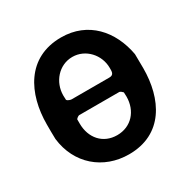

<svg xmlns="http://www.w3.org/2000/svg" viewBox="-162 -865 1010 1023"><g transform="rotate(-30 343.5 -353.5)"><path d="M47 -260C66 -98 189 7 347 7C557 7 641 -165 641 -353C641 -366 640 -427 640 -440C612 -595 509 -714 343 -714C132 -714 46 -538 46 -350C46 -336 46 -273 47 -260ZM200 -267V-293C203 -298 215 -307 220 -307H467C472 -307 483 -298 487 -293C487 -289 488 -271 488 -267C488 -179 430 -113 343 -113C256 -113 200 -178 200 -267ZM200 -413C200 -417 199 -436 199 -440C199 -522 260 -594 343 -594C424 -594 487 -524 487 -444C487 -423 489 -400 460 -400H227C221 -400 204 -405 200 -413Z"/></g></svg>

Font: Asimov Print
Style: C
Weight: 500
Designer: Google
Version: Version 2.000980: 2014